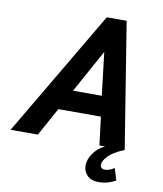

<svg xmlns="http://www.w3.org/2000/svg" viewBox="-152 -766 880 1039"><g transform="rotate(10 288.0 -247.0)"><path d="M-57 0 350 -690H459L570 0H431L412 -155H178L93 0ZM239 -267H397L369 -503ZM376 120Q376 85 400 51.5Q424 18 462 0H570Q508 26 482.5 53.5Q457 81 457 100Q457 124 483 124Q497 124 509 119Q521 114 534 106L554 171Q536 182 512 189Q488 196 460 196Q420 196 398 174Q376 152 376 120Z"/></g></svg>

Font: Radio Canada SemiBold
Style: Italic
Weight: 600
Italic angle: -12°
Designer: Charles Daoud, Etienne Aubert Bonn, Alexandre Saumier Demers, Jacques Le Bailly
Foundry: Radio-Canada
Version: Version 2.104; ttfautohint (v1.8.4.7-5d5b);gftools[0.9.28.de